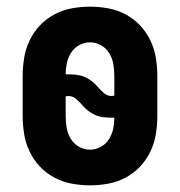

<svg xmlns="http://www.w3.org/2000/svg" viewBox="-20 -548 540 576"><path d="M250 8Q223 8 195.5 3Q168 -2 143.5 -15Q119 -28 100 -48Q81 -68 69 -93Q57 -118 52.5 -145.5Q48 -173 48 -200V-320Q48 -347 52.5 -374.5Q57 -402 69 -427Q81 -452 100 -472Q119 -492 143.5 -505Q168 -518 195.5 -523Q223 -528 250 -528Q277 -528 304.5 -523Q332 -518 356.5 -505Q381 -492 400 -472Q419 -452 431 -427Q443 -402 447.5 -374.5Q452 -347 452 -320V-200Q452 -173 447.5 -145.5Q443 -118 431 -93Q419 -68 400 -48Q381 -28 356.5 -15Q332 -2 304.5 3Q277 8 250 8ZM315 -260Q317 -260 319 -260.5Q321 -261 323 -261V-320Q323 -338 320 -355.5Q317 -373 308 -388Q299 -403 283.5 -412Q268 -421 250 -421Q233 -421 217.5 -412.5Q202 -404 193 -389.5Q184 -375 180.5 -358.5Q177 -342 177 -325Q179 -325 181 -325Q183 -325 185 -325Q198 -325 210.5 -323.5Q223 -322 234.5 -317Q246 -312 256 -304Q266 -296 274 -286.5Q282 -277 292 -268.5Q302 -260 315 -260ZM250 -99Q267 -99 282.5 -107.5Q298 -116 307 -130.5Q316 -145 319.5 -161.5Q323 -178 323 -195Q321 -195 319 -195Q317 -195 315 -195Q302 -195 289.5 -196.5Q277 -198 265.5 -203Q254 -208 244 -216Q234 -224 226 -233.5Q218 -243 208 -251.5Q198 -260 185 -260Q183 -260 181 -259.5Q179 -259 177 -259V-200Q177 -182 180 -164.5Q183 -147 192 -132Q201 -117 216.5 -108Q232 -99 250 -99Z"/></svg>

Font: Iosevka SS04 Heavy
Style: Regular
Weight: 900
Monospace: yes
Designer: Belleve Invis
Foundry: Belleve Invis
Version: Version 19.0.0; ttfautohint (v1.8.4)